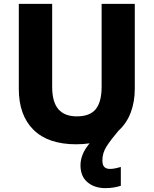

<svg xmlns="http://www.w3.org/2000/svg" viewBox="-20 -734 792 990"><path d="M508 92Q508 118 518.5 127.5Q529 137 547 137Q561 137 577 133.5Q593 130 603 127V224Q587 229 567.5 232.5Q548 236 523 236Q467 236 431 205.5Q395 175 395 118Q395 91 406 63Q417 35 442 5Q409 10 373 10Q228 10 152.5 -65Q77 -140 77 -275V-714H249V-286Q249 -208 281 -171Q313 -134 376 -134Q444 -134 474 -171.5Q504 -209 504 -287V-714H675V-277Q675 -209 654 -153.5Q633 -98 591 -60Q552 -14 530 20Q508 54 508 92Z"/></svg>

Font: Noto Sans Georgian ExtraBold
Style: Regular
Weight: 800
Designer: Monotype Design Team, Akaki Razmadze
Foundry: Google LLC
Version: Version 2.005; ttfautohint (v1.8.4.7-5d5b)